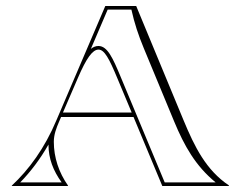

<svg xmlns="http://www.w3.org/2000/svg" viewBox="-20 -620 805 640"><path d="M189.9 -245 240 -361C267.8 -425.5 288.4 -454.7 308.3 -454.7C328.3 -454.7 344.2 -423.7 370.8 -360L418.9 -245ZM141.6 -138.2C141.6 -90.8 157.5 -51.1 185.5 -12H47.4C81.9 -47.5 113.6 -89 141.6 -138.2ZM168 -219C129 -126 76 -54 19 -1L20 0H206L207 -1C176 -45 159.4 -95.5 159.4 -147.4C159.4 -171.3 167.7 -193 177.2 -215.1L183.6 -230H425.1L521 0H743V-2C667 -53 628.9 -129.8 591.5 -220L434 -600H331ZM381.9 -364.6C356.6 -425.2 338.4 -466.7 308.3 -466.7C299.1 -466.7 290.8 -463.4 282.9 -457.1L338.9 -588H418C428.3 -541.7 441.1 -503.4 459.2 -459.5L560.4 -215.4C594.2 -133.8 631.8 -66.9 698.8 -12H529Z"/></svg>

Font: Sortefax
Style: Medium
Weight: 500
Designer: gluk
Foundry: gluk
Version: Version 0.261